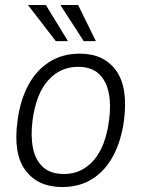

<svg xmlns="http://www.w3.org/2000/svg" viewBox="-20 -743 570 773"><path d="M230 10Q133 10 82.8 -56.8Q32.5 -123.5 50.5 -256.5Q61 -338 93.2 -398.8Q125.5 -459.5 178 -493.2Q230.5 -527 302 -527Q398 -527 447.2 -459.2Q496.5 -391.5 479 -256.5Q468 -177 436.5 -117Q405 -57 353.2 -23.5Q301.5 10 230 10ZM238 -42.5Q308.5 -42.5 356.8 -97.2Q405 -152 419 -258Q427.5 -321 417.5 -369.8Q407.5 -418.5 377.5 -446.2Q347.5 -474 294.5 -474Q222.5 -474 173.8 -419.5Q125 -365 111 -258Q103 -195 112.8 -146.5Q122.5 -98 153.2 -70.2Q184 -42.5 238 -42.5ZM294.5 -723 366 -577.5H317L223 -723ZM164.5 -723 253.5 -577.5H204.5L92.5 -723Z"/></svg>

Font: Public Sans ExtraLight
Style: Italic
Weight: 200
Italic angle: -8°
Designer: The Public Sans project authors (U.S. Web Design System). Libre Franklin designed by Pablo Impallari and Rodrigo Fuenzal
Version: Version 1.007; ttfautohint (v1.8.1) -l 8 -r 50 -G 200 -x 14 